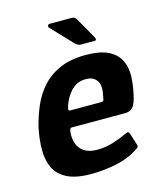

<svg xmlns="http://www.w3.org/2000/svg" viewBox="-100 -718 676 798"><g transform="rotate(-15 238.0 -319.0)"><path d="M32 -237Q43 -283 61.5 -326.5Q80 -370 111 -404.5Q142 -439 188 -459Q234 -479 297 -479Q363 -479 398 -460.5Q433 -442 447 -411.5Q461 -381 459.5 -344.5Q458 -308 450 -272Q442 -230 429 -216.5Q416 -203 397 -203H167Q161 -203 159.5 -200.5Q158 -198 156 -191Q152 -162 160 -138Q168 -114 189 -100Q210 -86 245 -86Q280 -86 313.5 -96.5Q347 -107 363 -115Q377 -122 384 -123.5Q391 -125 395 -109L408 -68Q412 -56 408 -52Q404 -48 392 -41Q353 -16 299 -5.5Q245 5 195 5Q130 5 92 -14Q54 -33 38 -66.5Q22 -100 22 -144Q22 -188 32 -237ZM325 -293Q330 -314 329.5 -330Q329 -346 322.5 -357.5Q316 -369 304 -375.5Q292 -382 273 -382Q252 -382 236 -374Q220 -366 208.5 -353.5Q197 -341 188.5 -326Q180 -311 175 -296Q170 -281 171 -277Q172 -273 176 -273Q210 -273 244 -273Q278 -273 311 -273Q319 -273 321 -276.5Q323 -280 325 -293ZM292 -526Q279 -526 267 -538L181 -629Q178 -633 180.5 -638Q183 -643 188 -643H281Q291 -643 295.5 -640Q300 -637 304 -630L354 -542Q363 -526 351 -526Z"/></g></svg>

Font: Glory Thin
Style: Bold Italic
Weight: 700
Italic angle: -12°
Version: Version 1.011